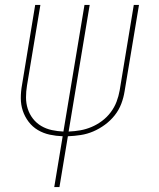

<svg xmlns="http://www.w3.org/2000/svg" viewBox="-20 -550 640 775"><path d="M199 205 233 0Q206 -1 180.5 -6.5Q155 -12 133 -25Q111 -38 95.5 -58.5Q80 -79 72 -103Q64 -127 64 -154Q64 -181 69 -208L122 -530H143L89 -205Q85 -181 85 -157Q85 -133 92 -111Q99 -89 113 -71Q127 -53 146.5 -41.5Q166 -30 189 -25Q212 -20 236 -19L321 -530H342L257 -19Q281 -20 304 -24Q327 -28 349.5 -37.5Q372 -47 392 -62Q412 -77 427 -97Q442 -117 450.5 -139.5Q459 -162 463 -185L520 -530H541L483 -182Q479 -156 469.5 -131Q460 -106 443 -84.5Q426 -63 403.5 -46.5Q381 -30 356.5 -19.5Q332 -9 306 -5Q280 -1 254 0L220 205Z"/></svg>

Font: Iosevka Curly Thin Extended
Style: Italic
Weight: 100
Width: 7
Italic angle: -9°
Monospace: yes
Designer: Belleve Invis
Foundry: Belleve Invis
Version: Version 11.1.0; ttfautohint (v1.8.3)